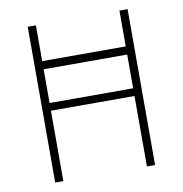

<svg xmlns="http://www.w3.org/2000/svg" viewBox="-78 -761 795 835"><g transform="rotate(-10 319.5 -344.0)"><path d="M99 0V-688H135V-530H504V-688H540V0H504V-311H135V0ZM135 -345H504V-494H135Z"/></g></svg>

Font: Saira Semi Condensed Thin
Style: Regular
Weight: 100
Width: 4
Designer: Hector Gatti with collaboration of the Omnibus-Type team
Foundry: Omnibus-Type
Version: Version 1.001; ttfautohint (v1.8)